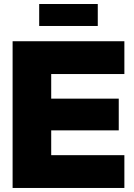

<svg xmlns="http://www.w3.org/2000/svg" viewBox="-20 -932 666 952"><path d="M42.5 0H596.7V-162.6H233.9V-285.6H568.8V-442.9H233.9V-564.9H596.7V-727.5H42.5ZM464.8 -912.1H174.3V-803.2H464.8Z"/></svg>

Font: Raveo Display Display ExtraBold
Style: Regular
Weight: 800
Designer: Jakub Foglar, Rasmus Andersson (Inter)
Foundry: Jakubfoglar.com
Version: Version 1.100;Glyphs 3.2.3 (3260)